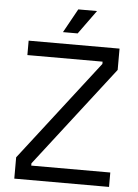

<svg xmlns="http://www.w3.org/2000/svg" viewBox="-59 -924 696 969"><g transform="rotate(5 289.0 -439.5)"><path d="M530.5 0H50.5V-108L443 -615.5V-627H62V-700H522.5V-592L130 -84.5V-73H530.5ZM305.2 -758H230.8L297.8 -879H392.8Z"/></g></svg>

Font: Space Grotesk Variable Light
Style: Regular
Weight: 300
Designer: Florian Karsten
Foundry: Florian Karsten
Version: Version 2.000